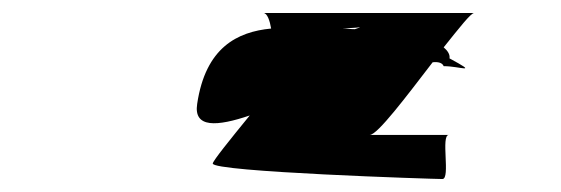

<svg xmlns="http://www.w3.org/2000/svg" viewBox="-20 -602 865 296"><path d="M284 -442C278 -404 315 -407 365 -424C334 -386 309 -355 308 -350C306 -337 649 -326 662 -326C675 -326 659 -394 672 -394H550C562 -394 607 -454 647 -506C656 -507 662 -505 664 -500C690 -500 719 -487 673 -512C674 -518 670 -524 664 -529C688 -559 706 -582 711 -582H386C392 -582 396 -570 398 -558C346 -553 297 -529 284 -442ZM508 -558C520 -559 529 -559 535 -560C534 -559 529 -558 527 -557C520 -557 515 -558 508 -558Z"/></svg>

Font: Ampere
Style: UltExtIta
Weight: 400
Version: Version 1